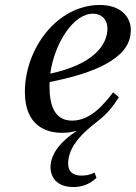

<svg xmlns="http://www.w3.org/2000/svg" viewBox="-20 -522 546 772"><path d="M80 -152C80 -12 171 12 229 12C252 12 263 10 289 4C229 43 183 93 183 152C183 173 194 230 275 230C304 230 338 222 368 193L360 172C340 182 324 184 307 184C277 184 254 171 254 137C254 81 290 33 348 -15C385 -46 413 -60 458 -131L435 -151C399 -104 345 -37 270 -37C200 -37 179 -97 179 -176C179 -181 179 -185 180 -192C348 -226 421 -266 464 -306C499 -341 506 -374 506 -402C506 -455 464 -502 382 -502C209 -502 80 -326 80 -152ZM182 -226C199 -347 274 -467 354 -467C389 -467 412 -443 412 -408C412 -338 351 -262 182 -226Z"/></svg>

Font: Heuristica
Style: Italic
Weight: 400
Italic angle: -13°
Version: Version 1.0.1